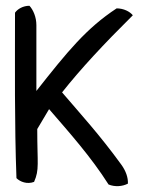

<svg xmlns="http://www.w3.org/2000/svg" viewBox="-20 -628 509 665"><path d="M32 -584C32 -394 30 -201 37 -11C50 2 74 11 98 2C117 -41 109 -60 109 -181C123 -204 136 -227 150 -250C220 -169 295 -85 356 11C378 20 404 18 423 8C424 -13 416 -36 400 -58C326 -160 260 -232 195 -308C259 -389 340 -476 440 -575C430 -588 408 -599 384 -599C279 -530 214 -450 106 -313V-541C106 -569 95 -594 82 -608C60 -608 41 -597 32 -584Z"/></svg>

Font: Snowfall
Style: Regular
Weight: 400
Designer: Jasper
Foundry: Cannot Into Space Fonts
Version: Version 0.9